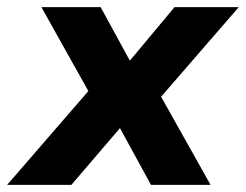

<svg xmlns="http://www.w3.org/2000/svg" viewBox="-63 -518 689 538"><path d="M-43 0 209 -291 213 -212 53 -498H219L308 -335H290L426 -498H606L359 -213L362 -294L527 0H360L265 -174H286L137 0Z"/></svg>

Font: Nunito Sans 9pt ExtraBold
Style: Italic
Weight: 800
Italic angle: -9°
Version: Version 3.101;gftools[0.9.27]